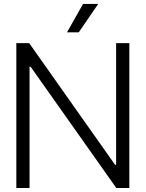

<svg xmlns="http://www.w3.org/2000/svg" viewBox="-20 -944 731 964"><path d="M62 0H128.4V-608.9H133.8L564 0H629.4V-727.5H563V-116.7H557.6L126.5 -727.5H62ZM316.4 -781.7H375.5L473.1 -924.3H397Z"/></svg>

Font: Guggenheim Sans Display Light
Style: Regular
Weight: 300
Designer: Modified by Tom Baber under direction of Pentagram Design 2023
Foundry: rsms
Version: Version 1.001;Glyphs 3.1.2 (3151)